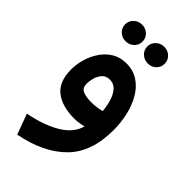

<svg xmlns="http://www.w3.org/2000/svg" viewBox="-261 -650 981 981"><g transform="rotate(45 229.5 -159.5)"><path d="M235.8 -523.9Q235.8 -549.3 254.4 -566.7Q272.9 -584 298.8 -584Q325.2 -584 343.3 -566.7Q361.3 -549.3 361.3 -523.9Q361.3 -498.5 343.3 -481.2Q325.2 -463.9 298.8 -463.9Q272.9 -463.9 254.4 -481.2Q235.8 -498.5 235.8 -523.9ZM75.7 -523.9Q75.7 -549.3 94 -566.7Q112.3 -584 138.7 -584Q164.6 -584 182.9 -566.7Q201.2 -549.3 201.2 -523.9Q201.2 -498.5 182.9 -481.2Q164.6 -463.9 138.7 -463.9Q112.3 -463.9 94 -481.2Q75.7 -498.5 75.7 -523.9ZM416.5 -99.1Q416.5 61 329.1 147.7Q241.7 234.4 84.5 264.6L43.5 153.8Q147.9 133.8 215.1 93Q282.2 52.2 297.9 -8.3Q282.7 -4.4 265.6 -1.7Q248.5 1 234.4 1Q143.6 1 93.5 -38.8Q43.5 -78.6 43.5 -165.5Q43.5 -203.6 54.9 -242.7Q66.4 -281.7 88.9 -314.7Q111.3 -347.7 144.5 -367.7Q177.7 -387.7 221.2 -387.7Q271.5 -387.7 308.3 -363.3Q345.2 -338.9 369.1 -297.4Q393.1 -255.9 404.8 -204.6Q416.5 -153.3 416.5 -99.1ZM233.9 -119.6Q254.9 -119.6 273.9 -122.3Q293 -125 308.1 -129.4Q305.2 -165.5 295.2 -197.3Q285.2 -229 267.1 -249Q249 -269 220.2 -269Q193.4 -269 178.2 -251.7Q163.1 -234.4 157 -211.2Q150.9 -188 150.9 -169.9Q150.9 -140.1 173.3 -129.9Q195.8 -119.6 233.9 -119.6Z"/></g></svg>

Font: Vazirmatn RD UI SemiBold
Style: Regular
Weight: 600
Designer: Saber Rastikerdar
Foundry: Saber Rastikerdar
Version: Version 33.003